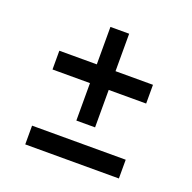

<svg xmlns="http://www.w3.org/2000/svg" viewBox="-101 -793 741 741"><g transform="rotate(20 269.0 -423.0)"><path d="M76.9 -153.8V-230.8H461.5V-153.8ZM230.8 -307.7V-461.5H76.9V-538.5H230.8V-692.3H307.7V-538.5H461.5V-461.5H307.7V-307.7Z"/></g></svg>

Font: Mintsoda - Lime Green 13x16
Style: Regular
Weight: 400
Designer: Mintsoda-15
Version: Version 1.0